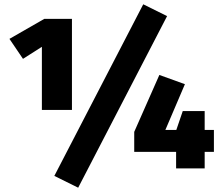

<svg xmlns="http://www.w3.org/2000/svg" viewBox="-20 -784 1031 894"><path d="M315 -272H175V-566L87 -510L24 -603L186 -696H315ZM758 -709 344 90 233 35 647 -764ZM976 -77H933V0H800V-77H605V-170L722 -435L841 -392L750 -179H801L831 -267H933V-179H976Z"/></svg>

Font: FiraGO Heavy
Style: Regular
Weight: 900
Designer: bBox Type
Foundry: bBox Type GmbH
Version: Version 1.001